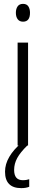

<svg xmlns="http://www.w3.org/2000/svg" viewBox="-20 -752 234 992"><path d="M99 -732Q118 -732 126.5 -719Q135 -706 135 -686Q135 -640 99 -640Q81 -640 71.5 -652.5Q62 -665 62 -686Q62 -706 71 -719Q80 -732 99 -732ZM125 -532V0H71V-532ZM53 126Q53 179 98 179Q108 179 117 177.5Q126 176 131 174V213Q114 220 90 220Q6 220 6 135Q6 96 28 58.5Q50 21 88 -11L121 0Q85 35 69 64.5Q53 94 53 126Z"/></svg>

Font: Noto Sans Sinhala UI ExtraCondensed Light
Style: Regular
Weight: 300
Width: 2
Designer: Jelle Bosma - Monotype Design Team
Foundry: Monotype Imaging Inc.
Version: Version 2.006; ttfautohint (v1.8.4.7-5d5b)